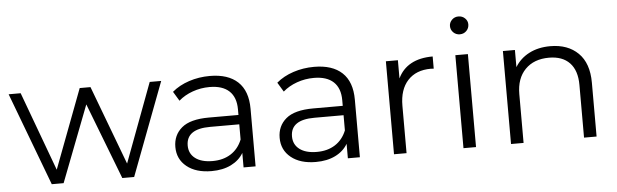

<svg xmlns="http://www.w3.org/2000/svg" viewBox="-48 -910 3478 1082"><g transform="rotate(-5 1691.0 -368.5)"><path d="M871 -526 672 0H605L439 -431L273 0H206L8 -526H76L241 -79L410 -526H471L639 -79L806 -526Z M1359 -326V0H1291V-82Q1267 -41 1220.5 -18Q1174 5 1110 5Q1022 5 970 -37Q918 -79 918 -148Q918 -215 966.5 -256Q1015 -297 1121 -297H1288V-329Q1288 -397 1250 -432.5Q1212 -468 1139 -468Q1089 -468 1043 -451.5Q997 -435 964 -406L932 -459Q972 -493 1028 -511.5Q1084 -530 1146 -530Q1249 -530 1304 -478.5Q1359 -427 1359 -326ZM1288 -158V-244H1123Q988 -244 988 -150Q988 -104 1023 -77.5Q1058 -51 1121 -51Q1181 -51 1224 -78.5Q1267 -106 1288 -158Z M1949 -326V0H1881V-82Q1857 -41 1810.5 -18Q1764 5 1700 5Q1612 5 1560 -37Q1508 -79 1508 -148Q1508 -215 1556.5 -256Q1605 -297 1711 -297H1878V-329Q1878 -397 1840 -432.5Q1802 -468 1729 -468Q1679 -468 1633 -451.5Q1587 -435 1554 -406L1522 -459Q1562 -493 1618 -511.5Q1674 -530 1736 -530Q1839 -530 1894 -478.5Q1949 -427 1949 -326ZM1878 -158V-244H1713Q1578 -244 1578 -150Q1578 -104 1613 -77.5Q1648 -51 1711 -51Q1771 -51 1814 -78.5Q1857 -106 1878 -158Z M2407 -530V-461L2390 -462Q2307 -462 2260 -411Q2213 -360 2213 -268V0H2142V-526H2210V-423Q2235 -476 2284.5 -503Q2334 -530 2407 -530Z M2535 -526H2606V0H2535ZM2519 -692Q2519 -712 2534 -727Q2549 -742 2571 -742Q2593 -742 2608 -727.5Q2623 -713 2623 -693Q2623 -671 2608 -656Q2593 -641 2571 -641Q2549 -641 2534 -656Q2519 -671 2519 -692Z M3288 -305V0H3217V-298Q3217 -380 3176 -423Q3135 -466 3059 -466Q2974 -466 2924.5 -415.5Q2875 -365 2875 -276V0H2804V-526H2872V-429Q2901 -477 2952.5 -503.5Q3004 -530 3072 -530Q3171 -530 3229.5 -472.5Q3288 -415 3288 -305Z"/></g></svg>

Font: Montserrat-Regular
Style: Regular
Weight: 400
Version: Version 7.200